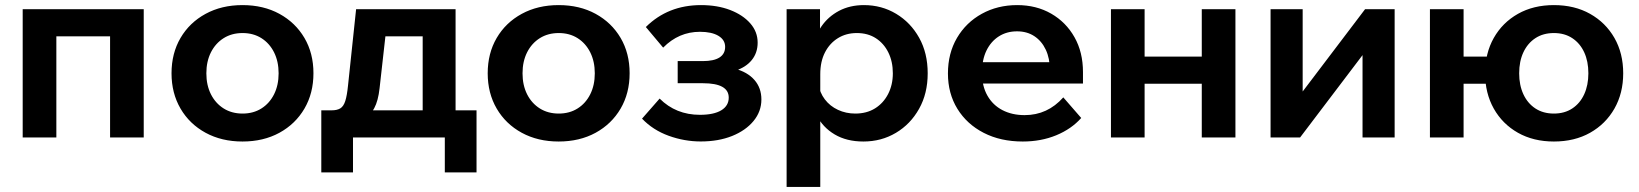

<svg xmlns="http://www.w3.org/2000/svg" viewBox="-20 -539 6426 753"><path d="M69 0V-503H543.7V0H411.7V-483.7L506.4 -396.6H102.4L201 -483.7V0Z M931 16Q849.3 16 786.3 -18.3Q723.3 -52.6 688 -113.1Q652.7 -173.6 652.7 -251.5Q652.7 -329.9 688 -390.2Q723.3 -450.4 786.3 -484.7Q849.3 -519 931 -519Q1013.1 -519 1075.9 -484.7Q1138.6 -450.4 1174 -390.2Q1209.3 -329.9 1209.3 -251.8Q1209.3 -173.7 1174 -113.1Q1138.6 -52.6 1075.9 -18.3Q1013.1 16 931 16ZM931.3 -93.6Q973.4 -93.6 1005.2 -113.6Q1037 -133.6 1054.9 -169.3Q1072.7 -204.9 1072.7 -251.4Q1072.7 -297.9 1054.9 -333.6Q1037 -369.3 1005.2 -389.4Q973.4 -409.4 931.3 -409.4Q889.1 -409.4 857.2 -389.4Q825.2 -369.3 807.2 -333.7Q789.3 -298 789.3 -251.5Q789.3 -205 807.2 -169.3Q825.2 -133.7 857.2 -113.6Q889.1 -93.6 931.3 -93.6Z M1266.8 -61.5V-106.3H1280.7Q1301.9 -106.3 1314.6 -114Q1327.3 -121.7 1334.1 -142.8Q1340.9 -163.9 1344.9 -203.7L1376.6 -503H1766.7V-78.8H1637.7V-483.7L1729.4 -396.6H1399.8L1501.3 -483.7L1468.7 -193.4Q1463.3 -143.6 1447.8 -114.9Q1432.4 -86.1 1401.9 -73.8Q1371.3 -61.5 1318.7 -61.5ZM1240.1 137.2V-106.3H1848.9V137.2H1724.5V-70.7L1794.3 0H1318.9L1364.4 -70.7V137.2Z M2171 16Q2089.3 16 2026.3 -18.3Q1963.3 -52.6 1928 -113.1Q1892.7 -173.6 1892.7 -251.5Q1892.7 -329.9 1928 -390.2Q1963.3 -450.4 2026.3 -484.7Q2089.3 -519 2171 -519Q2253.1 -519 2315.9 -484.7Q2378.6 -450.4 2414 -390.2Q2449.3 -329.9 2449.3 -251.8Q2449.3 -173.7 2414 -113.1Q2378.6 -52.6 2315.9 -18.3Q2253.1 16 2171 16ZM2171.3 -93.6Q2213.4 -93.6 2245.2 -113.6Q2277 -133.6 2294.9 -169.3Q2312.7 -204.9 2312.7 -251.4Q2312.7 -297.9 2294.9 -333.6Q2277 -369.3 2245.2 -389.4Q2213.4 -409.4 2171.3 -409.4Q2129.1 -409.4 2097.2 -389.4Q2065.2 -369.3 2047.2 -333.7Q2029.3 -298 2029.3 -251.5Q2029.3 -205 2047.2 -169.3Q2065.2 -133.7 2097.2 -113.6Q2129.1 -93.6 2171.3 -93.6Z M2728.2 15.8Q2664.2 15.8 2602.5 -6.5Q2540.9 -28.8 2498 -73.7L2567 -152.4Q2630.7 -88.7 2725 -88.7Q2779.4 -88.7 2808.7 -106.4Q2838 -124.2 2838 -156.2Q2838 -212.6 2736.8 -212.6H2637.8V-299.4H2736.3Q2779.5 -299.4 2801.7 -313.5Q2823.9 -327.7 2823.9 -355.1Q2823.9 -382.7 2797.5 -398.5Q2771.2 -414.3 2725 -414.3Q2642 -414.3 2580.8 -352.2L2512.9 -433Q2599.6 -519 2729.3 -519Q2793.5 -519 2843.5 -499.8Q2893.5 -480.5 2922.4 -447.5Q2951.4 -414.5 2951.4 -371.7Q2951.4 -331.9 2928.2 -303.3Q2905 -274.7 2862.1 -261.1L2861.7 -269.7Q2911.4 -256.7 2938.8 -225.4Q2966.1 -194.2 2966.1 -149Q2966.1 -101.9 2935.3 -64.5Q2904.5 -27.1 2851 -5.6Q2797.5 15.8 2728.2 15.8Z M3197 194H3065V-503H3196V-346.7H3167.6Q3174.8 -396.3 3201.3 -435.1Q3227.9 -473.9 3270.6 -496.5Q3313.4 -519 3368.2 -519Q3437.8 -519 3494.7 -484.8Q3551.6 -450.6 3584.9 -390.7Q3618.3 -330.8 3618.3 -251.5Q3618.3 -172.4 3584.5 -112.2Q3550.8 -52 3493.6 -18Q3436.4 16 3366.1 16Q3300.3 16 3253.5 -11.8Q3206.6 -39.6 3182.7 -87.1Q3158.7 -134.6 3161.4 -192.4L3190.1 -209.9Q3194.7 -175.8 3214.9 -149.3Q3235.1 -122.7 3266.4 -108.2Q3297.7 -93.6 3334.3 -93.6Q3378.9 -93.6 3411.7 -113.9Q3444.4 -134.2 3463 -170.1Q3481.6 -206.1 3481.6 -251.5Q3481.6 -297.5 3464 -333.2Q3446.4 -368.8 3415 -389.1Q3383.5 -409.4 3340.3 -409.4Q3298.5 -409.4 3266.3 -389.4Q3234 -369.5 3215.5 -333.6Q3197 -297.7 3197 -248.1Z M4150.1 -157.1 4220.4 -76.3Q4182 -33.1 4122.5 -8.5Q4062.9 16 3991.3 16Q3904.1 16 3838 -18Q3771.9 -52 3734.8 -112.2Q3697.7 -172.4 3697.7 -250.9Q3697.7 -329.9 3733.3 -390.5Q3768.9 -451 3830.7 -485Q3892.4 -519 3969.3 -519Q4044.3 -519 4102.6 -485.5Q4160.8 -452 4194 -393.1Q4227.3 -334.2 4227.3 -256.3V-250.3H4097.5V-263.7Q4097.5 -310.1 4081.4 -344.1Q4065.4 -378.1 4036.6 -397.1Q4007.9 -416.1 3968.7 -416.1Q3928.1 -416.1 3897.2 -396.3Q3866.2 -376.5 3848.7 -340.5Q3831.2 -304.4 3831.2 -253.7Q3831.2 -201.2 3852.6 -163.8Q3873.9 -126.5 3911.6 -107Q3949.3 -87.5 3998.4 -87.5Q4088.3 -87.5 4150.1 -157.1ZM4227.3 -211.5H3783.5V-295H4210.7L4227.3 -255.7Z M4693.2 0V-503H4825.2V0ZM4337 0V-503H4469V0ZM4399.3 -210.5V-316.9H4769.6V-210.5Z M4963 0V-503H5088.9V-168L5081.5 -170.4L5333.7 -503H5449.6V0H5323.7V-335L5331.1 -332.6L5078.9 0Z M6074.1 16Q5994 16 5933.2 -18.3Q5872.5 -52.6 5838.4 -113.1Q5804.4 -173.7 5804.4 -251.5Q5804.4 -329.9 5838.4 -390.2Q5872.5 -450.4 5933.2 -484.7Q5994 -519 6074.1 -519Q6155.2 -519 6216.1 -484.7Q6277.1 -450.4 6311.6 -390.2Q6346 -329.9 6346 -251.5Q6346 -173.7 6311.6 -113.1Q6277.1 -52.6 6216.1 -18.3Q6155.2 16 6074.1 16ZM5588 0V-503H5720V0ZM5652.7 -210.5V-316.9H5868.7V-210.5ZM6074.1 -93.6Q6116.1 -93.6 6146.4 -113.7Q6176.8 -133.8 6193.1 -169.4Q6209.4 -205.1 6209.4 -251.5Q6209.4 -298.5 6193.1 -333.8Q6176.8 -369.2 6146.4 -389.3Q6116.1 -409.4 6074.1 -409.4Q6032.1 -409.4 6001.5 -389.3Q5971 -369.2 5954.5 -333.8Q5938 -298.5 5938 -251.5Q5938 -205.1 5954.5 -169.4Q5971 -133.8 6001.5 -113.7Q6032.1 -93.6 6074.1 -93.6Z"/></svg>

Font: Wix Madefor Display
Style: Regular
Weight: 400
Designer: Dalton Maag Ltd
Foundry: Dalton Maag Ltd
Version: Version 3.100